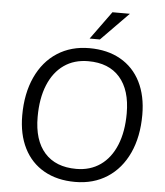

<svg xmlns="http://www.w3.org/2000/svg" viewBox="-61 -980 894 1042"><g transform="rotate(5 386.0 -458.5)"><path d="M70 -326Q70 -445 111 -534.5Q152 -624 227 -672.5Q302 -721 402 -721Q500 -721 571.5 -680.5Q643 -640 681 -564.5Q719 -489 719 -385Q719 -266 678 -177Q637 -88 562 -39.5Q487 9 387 9Q289 9 217.5 -31.5Q146 -72 108 -147.5Q70 -223 70 -326ZM634 -386Q634 -513 574 -581.5Q514 -650 402 -650Q325 -650 269.5 -611Q214 -572 184 -499Q154 -426 154 -325Q154 -198 214.5 -130Q275 -62 387 -62Q463 -62 518.5 -101Q574 -140 604 -213Q634 -286 634 -386ZM398 -773 509 -926H604L454 -773Z"/></g></svg>

Font: Muli
Style: Italic
Weight: 400
Italic angle: -4.541°
Designer: Vernon Adams
Foundry: Vernon Adams
Version: Version 2.001